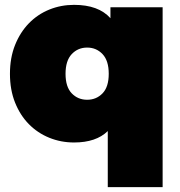

<svg xmlns="http://www.w3.org/2000/svg" viewBox="-20 -577 740 791"><path d="M339 -166Q377 -166 402.5 -192.5Q428 -219 428 -273Q428 -327 402.5 -354Q377 -381 339 -381Q301 -381 275.5 -354Q250 -327 250 -273Q250 -219 275.5 -192.5Q301 -166 339 -166ZM650 194H424V-37Q376 10 285 10Q231 10 183 -9.5Q135 -29 99 -65.5Q63 -102 42 -154.5Q21 -207 21 -273Q21 -339 42 -391.5Q63 -444 99 -481Q135 -518 183 -537.5Q231 -557 285 -557Q386 -557 435 -502V-547H650Z"/></svg>

Font: Montserrat-Alt1 Black
Style: Regular
Weight: 900
Designer: Differentunic
Foundry: Differentunic
Version: Version 7.222